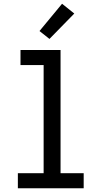

<svg xmlns="http://www.w3.org/2000/svg" viewBox="-20 -1001 540 1021"><path d="M75 0V-80H212V-655H89V-735H302V-80H425V0ZM243 -794 190 -836 310 -981 375 -929Z"/></svg>

Font: Iosevka Medium
Style: Regular
Weight: 500
Monospace: yes
Designer: Belleve Invis
Foundry: Belleve Invis
Version: Version 32.5.0; ttfautohint (v1.8.4)